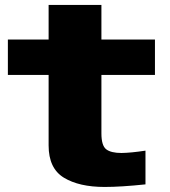

<svg xmlns="http://www.w3.org/2000/svg" viewBox="-20 -751 689 780"><path d="M405 8.5Q301.5 8.5 239.5 -29.2Q177.5 -67 177.5 -160V-446.5H12V-590.5H177.5V-731H392V-590.5H609.5V-446.5H392V-209Q392 -159.5 411.5 -144.5Q431 -129.5 473.5 -129.5Q511.5 -130 571 -139V-2Q471.5 8.5 405 8.5Z"/></svg>

Font: Anybody ExtraExpanded ExtraBold
Style: Regular
Weight: 800
Width: 8
Designer: Tyler Finck
Foundry: Etcetera Type Company
Version: Version 1.010; ttfautohint (v1.8.3) -l 8 -r 50 -G 200 -x 14 